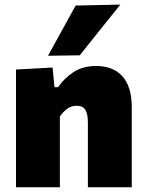

<svg xmlns="http://www.w3.org/2000/svg" viewBox="-20 -796 621 816"><path d="M48 0V-500.5L203.5 -509L211.5 -425.5H226.5Q253 -463.5 292.5 -489.5Q332 -515.5 388 -515.5Q461 -515.5 500.5 -471.5Q540 -427.5 540 -339V0H353.5V-276Q353.5 -311 343 -328.8Q332.5 -346.5 305 -346.5Q282.5 -346.5 265 -333.2Q247.5 -320 234.5 -301V0ZM184 -559Q213.5 -612.5 242.8 -665.8Q272 -719 301.5 -772.5L491.5 -776.5Q446.5 -720.5 403.2 -666.5Q360 -612.5 319 -561Z"/></svg>

Font: Commissioner ExtraBold
Style: Regular
Weight: 800
Designer: Kostas Bartsokas
Foundry: Kostas Bartsokas
Version: Version 1.000; ttfautohint (v1.8.3)